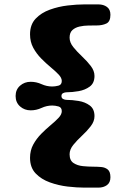

<svg xmlns="http://www.w3.org/2000/svg" viewBox="-20 -734 539 877"><path d="M260.7 -295.4Q260.7 -285.6 268.6 -281.7Q276.4 -277.8 284.2 -277.8Q309.1 -277.8 338.9 -272.9Q368.7 -268.1 390.1 -252.2Q411.6 -236.3 411.6 -203.6Q411.6 -179.7 394.5 -157.5Q377.4 -135.3 354.7 -114.3Q332 -93.3 314.9 -72.3Q297.9 -51.3 297.9 -29.3Q297.9 -1 315.9 10.7Q334 22.5 358.9 24.9Q383.8 27.3 404.3 27.3Q423.3 27.3 441.7 28.8Q460 30.3 472.2 40.3Q484.4 50.3 484.4 75.7Q484.4 100.1 468.5 111.6Q452.6 123 429.7 123H364.7Q331.5 123 289.3 118.2Q247.1 113.3 207.8 99.1Q168.5 85 142.8 58.1Q117.2 31.2 117.2 -13.2Q117.2 -46.9 131.8 -73.7Q146.5 -100.6 168.2 -122.6Q189.9 -144.5 211.4 -162.4Q232.9 -180.2 247.6 -195.8Q262.2 -211.4 262.2 -226.1Q262.2 -243.7 247.1 -247.8Q231.9 -252 218.8 -252Q193.4 -252 169.7 -241Q146 -230 120.1 -230Q91.8 -230 71.5 -248Q51.3 -266.1 51.3 -295.4Q51.3 -324.7 71.5 -342.5Q91.8 -360.4 120.1 -360.4Q146 -360.4 169.7 -349.6Q193.4 -338.9 218.8 -338.9Q231.9 -338.9 247.1 -342.8Q262.2 -346.7 262.2 -364.3Q262.2 -378.4 247.6 -393.8Q232.9 -409.2 211.4 -427Q189.9 -444.8 168.2 -466.8Q146.5 -488.8 131.8 -515.9Q117.2 -543 117.2 -577.1Q117.2 -621.6 142.8 -648.7Q168.5 -675.8 207.8 -689.9Q247.1 -704.1 289.3 -709Q331.5 -713.9 364.7 -713.9H429.7Q452.6 -713.9 468.5 -702.4Q484.4 -690.9 484.4 -666.5Q484.4 -635.3 465.8 -626.5Q447.3 -617.7 420.9 -617.7Q405.3 -617.7 384.3 -617.4Q363.3 -617.2 343.5 -612.8Q323.7 -608.4 310.8 -596.7Q297.9 -585 297.9 -562Q297.9 -540 314.9 -518.8Q332 -497.6 354.7 -476.3Q377.4 -455.1 394.5 -432.9Q411.6 -410.6 411.6 -387.2Q411.6 -354.5 390.1 -338.6Q368.7 -322.8 338.9 -317.6Q309.1 -312.5 284.2 -312.5Q276.4 -312.5 268.6 -308.8Q260.7 -305.2 260.7 -295.4Z"/></svg>

Font: Caprasimo
Style: Regular
Weight: 400
Designer: The DocRepair Project, Phaedra Charles, Flavia Zimbardi
Foundry: Google
Version: Version 1.001